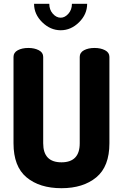

<svg xmlns="http://www.w3.org/2000/svg" viewBox="-20 -983 646 1009"><path d="M399 -230V-684Q399 -707 421.5 -719Q444 -731 477 -731Q509 -731 532 -719Q555 -707 555 -684V-230Q555 -108 486 -51Q417 6 303 6Q188 6 119.5 -51Q51 -108 51 -230V-684Q51 -707 73.5 -719Q96 -731 129 -731Q161 -731 184 -719Q207 -707 207 -684V-230Q207 -130 303 -130Q399 -130 399 -230ZM358 -963H438Q438 -908 395.5 -866Q353 -824 299 -824Q245 -824 202 -866Q159 -908 159 -963H239Q239 -932 257.5 -911Q276 -890 299 -890Q321 -890 339.5 -911Q358 -932 358 -963Z"/></svg>

Font: Dosis
Style: ExtraBold
Weight: 800
Designer: EdgarTolentino, PabloImpallari, IginoMarini
Foundry: EdgarTolentino, PabloImpallari, IginoMarini
Version: Version 1.007